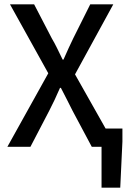

<svg xmlns="http://www.w3.org/2000/svg" viewBox="-20 -675 605 883"><path d="M447 188V0H418V-84H543V-24L533 188ZM14 0 202 -338 26 -655H137L218 -499Q231 -477 242.5 -453.5Q254 -430 268 -401H272Q285 -430 295.5 -453.5Q306 -477 317 -499L395 -655H501L325 -333L513 0H402L314 -165Q302 -190 288.5 -215.5Q275 -241 260 -271H256Q243 -241 231 -215.5Q219 -190 206 -165L120 0Z"/></svg>

Font: Source Sans 3 Medium
Style: Regular
Weight: 500
Designer: Paul D. Hunt
Foundry: Adobe
Version: Version 3.052;hotconv 1.1.0;makeotfexe 2.6.0